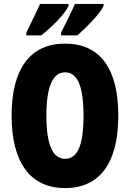

<svg xmlns="http://www.w3.org/2000/svg" viewBox="-20 -947 661 977"><path d="M507 -917V-927H361C351 -902 327 -853 291 -781V-767H374C420 -808 491 -879 507 -917ZM329 -917V-927H184C173 -903 150 -854 114 -781V-767H190C247 -812 311 -877 329 -917ZM582 -358C582 -599 489 -725 311 -725C134 -725 39 -597 39 -359C39 -119 135 10 311 10C488 10 582 -118 582 -358ZM216 -358C216 -505 248 -579 311 -579C374 -579 405 -509 405 -358C405 -208 375 -139 311 -139C248 -139 216 -212 216 -358Z"/></svg>

Font: Noto Sans Arabic UI XCn Bk
Style: Regular
Weight: 900
Width: 2
Designer: Monotype Design Team, Nadine Chahine and Nizar Qandah
Foundry: Monotype Imaging Inc.
Version: Version 2.010